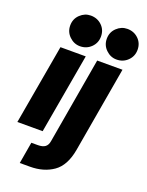

<svg xmlns="http://www.w3.org/2000/svg" viewBox="-178 -815 860 1120"><g transform="rotate(20 252.5 -255.0)"><path d="M-5 0 82 -496H239L152 0ZM186 -540Q149 -540 120.5 -567.5Q92 -595 92 -635Q92 -676 120.5 -703Q149 -730 186 -730Q227 -730 255 -703Q283 -676 283 -635Q283 -595 255 -567.5Q227 -540 186 -540ZM90 220 113 86H153Q183 86 198.5 74.5Q214 63 218 37L310 -496H467L375 35Q357 137 297.5 178.5Q238 220 153 220ZM413 -540Q376 -540 347.5 -567.5Q319 -595 319 -635Q319 -676 347.5 -703Q376 -730 413 -730Q454 -730 482 -703Q510 -676 510 -635Q510 -595 482 -567.5Q454 -540 413 -540Z"/></g></svg>

Font: Rethink Sans ExtraBold
Style: Italic
Weight: 800
Italic angle: -10°
Designer: The Rethink Sans project authors (Hans Thiessen). DM Sans designed by Colophon Foundry.
Foundry: Rethink Communications LLC
Version: Version 1.001